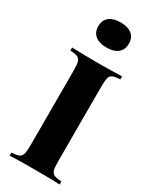

<svg xmlns="http://www.w3.org/2000/svg" viewBox="-244 -1029 876 1088"><g transform="rotate(30 194.5 -484.5)"><path d="M358 -708V-688Q327 -687 311 -680.5Q295 -674 290 -656.5Q285 -639 285 -602V-106Q285 -70 290.5 -52Q296 -34 311.5 -28Q327 -22 358 -20V0Q330 -2 286.5 -2.5Q243 -3 199 -3Q148 -3 103 -2.5Q58 -2 31 0V-20Q62 -22 77.5 -28Q93 -34 98.5 -52Q104 -70 104 -106V-602Q104 -639 98.5 -656.5Q93 -674 77.5 -680.5Q62 -687 31 -688V-708Q58 -707 103 -706Q148 -705 199 -705Q243 -705 286.5 -706Q330 -707 358 -708ZM199 -969Q246 -969 272.5 -948Q299 -927 299 -887Q299 -847 272.5 -826Q246 -805 199 -805Q152 -805 125.5 -826Q99 -847 99 -887Q99 -927 125.5 -948Q152 -969 199 -969Z"/></g></svg>

Font: Playfair Display ExtraBold
Style: Regular
Weight: 800
Designer: Claus Eggers Sørensen
Foundry: Claus Eggers Sørensen
Version: Version 1.203